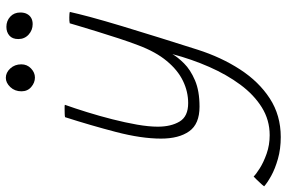

<svg xmlns="http://www.w3.org/2000/svg" viewBox="-283 -558 1008 676"><g transform="rotate(-90 221.0 -220.0)"><path d="M76.5 264.5Q34.5 264.5 -0.5 254.5Q-35.5 244.5 -60.2 230.8Q-85 217 -97 206Q-95.5 203.5 -91.5 199Q-87.5 194.5 -82.2 189Q-77 183.5 -71.8 178Q-66.5 172.5 -62.5 169Q-55 177 -33.8 190.5Q-12.5 204 18 214.8Q48.5 225.5 83 225.5Q136.5 225.5 181 197.8Q225.5 170 261 122Q296.5 74 323.5 12.5Q350.5 -49 368.5 -117Q358 -98.5 335.8 -76Q313.5 -53.5 276.2 -37.5Q239 -21.5 183.5 -21.5Q122.5 -21.5 96.8 -57.8Q71 -94 71 -157Q71 -226 94.2 -315.2Q117.5 -404.5 146.5 -495Q151 -496 159 -496.2Q167 -496.5 174.5 -496.5Q180 -496.5 184 -496.5Q188 -496.5 190 -495.5Q177.5 -460.5 164 -417Q150.5 -373.5 139 -328.2Q127.5 -283 120.2 -241.5Q113 -200 113 -168.5Q113 -122 131 -91.8Q149 -61.5 196 -61.5Q236.5 -61.5 274.2 -79.8Q312 -98 344.2 -136.8Q376.5 -175.5 399.5 -237Q410.5 -265.5 423.5 -305Q436.5 -344.5 448.2 -382.8Q460 -421 468 -448Q476 -475 477 -478.5Q481 -479.5 486.5 -479.8Q492 -480 497.5 -480Q512.5 -480 517 -478Q511 -451 499.5 -407.5Q486 -357.5 466.8 -293.8Q447.5 -230 426 -161.2Q404.5 -92.5 384 -28Q357.5 55 314.5 121.2Q271.5 187.5 212.2 226Q153 264.5 76.5 264.5ZM286 -601Q268 -601 252.8 -614Q237.5 -627 237.5 -648.5Q237.5 -672 252.5 -687.8Q267.5 -703.5 285 -703.5Q303.5 -703.5 318 -687.8Q332.5 -672 332.5 -649Q332.5 -628.5 318 -614.8Q303.5 -601 286 -601ZM474 -609Q453 -609 437.2 -623.2Q421.5 -637.5 421.5 -659.5Q421.5 -680.5 433.8 -691Q446 -701.5 464.5 -701.5Q485.5 -701.5 500.2 -688Q515 -674.5 515 -652.5Q515 -638.5 509.8 -628.8Q504.5 -619 495.5 -614Q486.5 -609 474 -609Z"/></g></svg>

Font: Grandstander Thin
Style: Italic
Weight: 100
Italic angle: -15°
Designer: Tyler Finck
Foundry: Etcetera Type Co
Version: Version 1.200